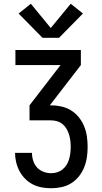

<svg xmlns="http://www.w3.org/2000/svg" viewBox="-20 -786 540 1021"><path d="M252 215Q227 215 202 210.5Q177 206 154.5 194.5Q132 183 114 165Q96 147 84 124.5Q72 102 66 77Q60 52 60 27H150Q150 48 156.5 68.5Q163 89 177 104.5Q191 120 211 127.5Q231 135 252 135Q269 135 284.5 130Q300 125 313 114.5Q326 104 334.5 90Q343 76 347.5 60Q352 44 354 28Q356 12 356 -5Q356 -5 356 -5Q356 -5 356 -5Q356 -22 354 -38.5Q352 -55 347 -71Q342 -87 333.5 -101.5Q325 -116 312 -126.5Q299 -137 283 -141.5Q267 -146 250 -146H137V-226L302 -440H62V-520H410V-440L245 -226H250Q278 -226 305.5 -220Q333 -214 357 -199.5Q381 -185 399 -162.5Q417 -140 427.5 -114.5Q438 -89 442 -61Q446 -33 446 -5Q446 23 442 50.5Q438 78 427.5 104Q417 130 399.5 152Q382 174 358.5 188.5Q335 203 307.5 209Q280 215 252 215ZM206 -585 79 -714 144 -766 250 -637 356 -766 421 -714 294 -585Z"/></svg>

Font: Iosevka SS04 Medium
Style: Regular
Weight: 500
Monospace: yes
Designer: Belleve Invis
Foundry: Belleve Invis
Version: Version 19.0.0; ttfautohint (v1.8.4)